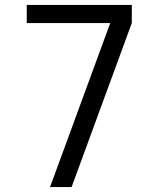

<svg xmlns="http://www.w3.org/2000/svg" viewBox="-20 -755 640 775"><path d="M182 0 425 -662H88V-735H512V-662L269 0Z"/></svg>

Font: Iosevka Custom Extended
Style: Regular
Weight: 400
Width: 7
Monospace: yes
Designer: Belleve Invis
Foundry: Belleve Invis
Version: Version 11.2.4; ttfautohint (v1.8.4)